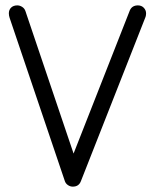

<svg xmlns="http://www.w3.org/2000/svg" viewBox="-20 -694 576 720"><path d="M252.9 5.9Q243.2 5.9 234.6 0Q226.1 -5.9 223.1 -15.1L16.1 -627Q13.2 -635.7 13.2 -644Q13.2 -657.2 21.7 -665.5Q30.3 -673.8 44.9 -673.8Q54.2 -673.8 63 -668.2Q71.8 -662.6 75.2 -652.8L255.9 -118.2L466.8 -654.8Q475.1 -673.8 497.1 -673.8Q510.7 -673.8 519.3 -664.8Q527.8 -655.8 527.8 -644Q527.8 -636.7 525.9 -630.9L283.2 -14.2Q275.4 5.9 252.9 5.9Z"/></svg>

Font: Comic Neue
Style: Regular
Weight: 400
Designer: Craig Rozynski
Foundry: Craig Rozynski
Version: Version 2.003;hotconv 1.0.109;makeotfexe 2.5.65596